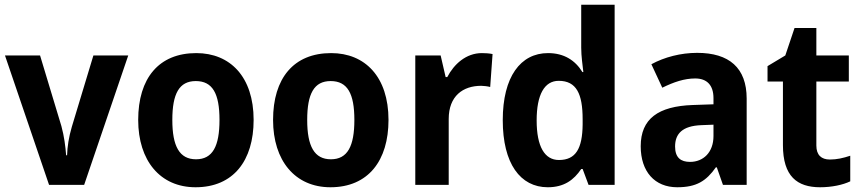

<svg xmlns="http://www.w3.org/2000/svg" viewBox="-20 -873 3635 810"><path d="M187 -93H335L521 -639H374L283 -338C270 -294 264 -253 263 -218H259C256 -256 251 -297 239 -341L149 -639H1Z M1050 -367C1050 -549 951 -649 808 -649C650 -649 563 -543 563 -367C563 -195 656 -83 805 -83C965 -83 1050 -196 1050 -367ZM707 -367C707 -478 736 -531 806 -531C877 -531 906 -478 906 -367C906 -256 877 -201 807 -201C737 -201 707 -256 707 -367Z M1619 -367C1619 -549 1520 -649 1377 -649C1219 -649 1132 -543 1132 -367C1132 -195 1225 -83 1374 -83C1534 -83 1619 -196 1619 -367ZM1276 -367C1276 -478 1305 -531 1375 -531C1446 -531 1475 -478 1475 -367C1475 -256 1446 -201 1376 -201C1306 -201 1276 -256 1276 -367Z M2013 -649C1946 -649 1895 -602 1867 -548H1860L1839 -639H1732V-93H1873V-371C1873 -468 1933 -511 2010 -511C2019 -511 2038 -509 2048 -506L2058 -645C2044 -648 2026 -649 2013 -649Z M2291 -83C2360 -83 2401 -114 2432 -160H2438L2463 -93H2573V-853H2432V-672C2432 -635 2438 -597 2441 -569H2437C2407 -618 2360 -649 2292 -649C2176 -649 2101 -549 2101 -366C2101 -183 2175 -83 2291 -83ZM2338 -198C2278 -198 2244 -254 2244 -365C2244 -474 2277 -532 2337 -532C2412 -532 2438 -477 2438 -370V-348C2437 -246 2409 -198 2338 -198Z M2921 -650C2852 -650 2783 -632 2728 -602L2774 -503C2823 -527 2867 -542 2913 -542C2962 -542 2990 -514 2990 -459V-433L2903 -430C2757 -425 2683 -372 2683 -256C2683 -149 2742 -83 2837 -83C2918 -83 2959 -109 3000 -167H3004L3030 -93H3130V-457C3130 -587 3056 -650 2921 -650ZM2939 -345 2990 -347V-299C2990 -230 2947 -190 2891 -190C2852 -190 2828 -208 2828 -255C2828 -308 2858 -342 2939 -345Z M3481 -200C3445 -200 3424 -219 3424 -259V-529H3561V-639H3424V-755H3332L3293 -639L3218 -594V-529H3283V-261C3283 -129 3343 -83 3440 -83C3489 -83 3536 -93 3567 -108V-216C3537 -206 3510 -200 3481 -200Z"/></svg>

Font: Noto Sans Kannada UI SemiCondensed
Style: Bold
Weight: 700
Width: 4
Designer: Jelle Bosma - Monotype Design Team
Foundry: Monotype Imaging Inc.
Version: Version 2.005